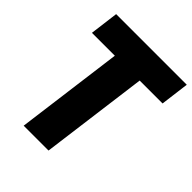

<svg xmlns="http://www.w3.org/2000/svg" viewBox="-215 -909 1038 1038"><g transform="rotate(45 304.0 -390.0)"><path d="M331 0H141L222 -616H47L68 -780H608L587 -616H412Z"/></g></svg>

Font: Tanohe Sans Black
Style: Italic
Weight: 900
Designer: Village Type and Design LLC & Cristiano Sobral
Foundry: Cooper Hewitt Smithsonian Design Museum
Version: Version 1.00;January 12, 2020;FontCreator 12.0.0.2547 64-bit